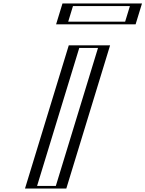

<svg xmlns="http://www.w3.org/2000/svg" viewBox="-20 -1086 838 1106"><path d="M589.2 -825 337 0H149L401.2 -825ZM364.9 -1066H772.9L736.2 -946H328.2ZM569.6 -810 326.6 -15H168.6L411.6 -810ZM375.3 -1051H753.3L725.8 -961H347.8ZM569.6 -810H411.6L168.6 -15H326.6ZM375.3 -1051 347.8 -961H725.8L753.3 -1051ZM589.2 -825H401.2L149 0H337ZM364.9 -1066 328.2 -946H736.2L772.9 -1066ZM544.6 -810 301.6 -15H193.6L436.6 -810ZM400.3 -1051H728.3L700.8 -961H372.8ZM614.2 -825H376.2L124 0H362ZM339.9 -1066 303.2 -946H761.2L797.9 -1066Z"/></svg>

Font: Hussar Outliner
Style: Obl
Weight: 700
Foundry: Cannot Into Space Fonts
Version: Version 0.92